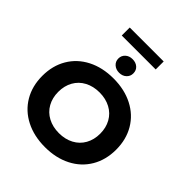

<svg xmlns="http://www.w3.org/2000/svg" viewBox="-270 -1182 1360 1360"><g transform="rotate(45 410.0 -502.0)"><path d="M780 -334Q780 -232 734 -154Q688 -76 604 -33Q520 10 410 10Q300 10 216 -33Q132 -76 86 -154Q40 -232 40 -334Q40 -436 86 -514Q132 -592 216 -635Q300 -678 410 -678Q520 -678 604 -635Q688 -592 734 -514Q780 -436 780 -334ZM620 -334Q620 -394 594 -440.5Q568 -487 520 -512.5Q472 -538 410 -538Q348 -538 300 -512.5Q252 -487 226 -440.5Q200 -394 200 -334Q200 -274 226 -227.5Q252 -181 300 -155.5Q348 -130 410 -130Q472 -130 520 -155.5Q568 -181 594 -227.5Q620 -274 620 -334ZM334 -802Q334 -831 355 -850.5Q376 -870 409 -870Q442 -870 463 -851.5Q484 -833 484 -802Q484 -773 463 -753.5Q442 -734 409 -734Q377 -734 355.5 -753Q334 -772 334 -802ZM236 -1014H576V-934H236Z"/></g></svg>

Font: Madhuban Bold
Style: Regular
Weight: 700
Designer: jaikishan Patel
Foundry: MagicType
Version: Version 1.000